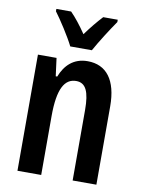

<svg xmlns="http://www.w3.org/2000/svg" viewBox="-86 -824 656 884"><g transform="rotate(10 242.0 -382.5)"><path d="M198 -606H299C322 -648 364 -714 392 -754V-765H324C299 -738 275 -709 248 -672C223 -709 197 -742 174 -765H105V-754C130 -721 178 -647 198 -606ZM289 -553C223 -553 184 -513 163 -459H156L145 -543H58V0H169V-275C169 -403 199 -454 253 -454C298 -454 316 -415 316 -329V0H427V-366C427 -489 377 -553 289 -553Z"/></g></svg>

Font: Noto Sans Hebrew ExtraCondensed SemiBold
Style: Regular
Weight: 600
Width: 2
Designer: Ben Nathan
Foundry: Google LLC
Version: Version 3.001